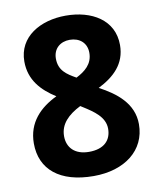

<svg xmlns="http://www.w3.org/2000/svg" viewBox="-83 -788 716 864"><g transform="rotate(-10 275.5 -356.5)"><path d="M275.9 -723.1C160.2 -723.1 57.1 -665 57.1 -551.8C57.1 -466.8 107.9 -413.6 171.9 -373C96.2 -336.4 35.2 -278.3 35.2 -181.2C35.2 -62 121.6 9.8 275.9 9.8C418 9.8 516.1 -65.9 516.1 -185.1C516.1 -280.3 442.4 -336.4 366.2 -377C439 -413.6 494.1 -464.4 494.1 -550.8C494.1 -666 394 -723.1 275.9 -723.1ZM274.9 -612.8C319.3 -612.8 352.1 -585.9 352.1 -540C352.1 -488.3 315.9 -460.4 275.9 -439.9C234.4 -463.4 199.2 -485.4 199.2 -540C199.2 -585.9 231.9 -612.8 274.9 -612.8ZM174.8 -189.9C174.8 -245.1 212.9 -282.2 270 -311L280.8 -304.2C326.2 -275.4 376 -243.2 376 -189C376 -136.2 342.3 -101.1 273.9 -101.1C209 -101.1 174.8 -137.7 174.8 -189.9Z"/></g></svg>

Font: Noto Reveo Sans
Style: Bold
Weight: 700
Designer: Monotype Design team
Foundry: Monotype Imaging Inc.
Version: Version 1.04